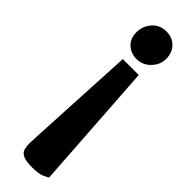

<svg xmlns="http://www.w3.org/2000/svg" viewBox="-248 -542 716 716"><g transform="rotate(45 110.0 -183.5)"><path d="M128 173Q94 173 79.5 165Q65 157 62 143.5Q59 130 59 116Q59 114 59.5 104Q60 94 61 67.5Q62 41 65 -9.5Q68 -60 72 -143.5Q76 -227 83 -352H167L201 155Q201 155 184 164Q167 173 128 173ZM119 -388Q89 -388 68.5 -407Q48 -426 48 -459Q48 -491 69.5 -515.5Q91 -540 126 -540Q157 -540 177 -519.5Q197 -499 197 -467Q197 -436 174 -412Q151 -388 119 -388Z"/></g></svg>

Font: Faustina VF Beta
Style: Regular
Weight: 400
Designer: Alfonso Garcia
Foundry: Omnibus-Type
Version: Version 1.006